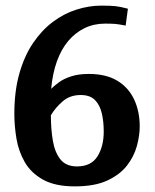

<svg xmlns="http://www.w3.org/2000/svg" viewBox="-20 -649 550 683"><path d="M246 14Q176 14 133 -10Q90 -34 68 -72.5Q46 -111 38.5 -156Q31 -201 31 -244Q31 -325 49 -388Q67 -451 98 -496.5Q129 -542 168.5 -571.5Q208 -601 252.5 -615Q297 -629 340 -629Q374 -629 391.5 -627Q409 -625 435 -618L427 -558Q402 -563 388.5 -564Q375 -565 354 -565Q314 -565 281 -549Q248 -533 223 -503.5Q198 -474 182.5 -431Q167 -388 162 -333Q173 -344 190 -356.5Q207 -369 233.5 -377.5Q260 -386 296 -386Q357 -386 397 -362Q437 -338 457 -295.5Q477 -253 477 -199Q477 -167 467 -130Q457 -93 432 -60.5Q407 -28 362 -7Q317 14 246 14ZM254 -57Q304 -57 326.5 -92.5Q349 -128 349 -181Q349 -217 342 -246.5Q335 -276 317.5 -293.5Q300 -311 267 -311Q229 -311 203 -288.5Q177 -266 161 -239Q161 -190 168 -148.5Q175 -107 195 -82Q215 -57 254 -57Z"/></svg>

Font: Manuale
Style: Regular
Weight: 400
Designer: Eduardo Tunni / Pablo Cosgaya
Foundry: Eduardo Tunni / Pablo Cosgaya
Version: Version 1.002